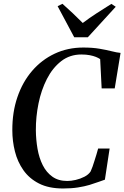

<svg xmlns="http://www.w3.org/2000/svg" viewBox="-20 -1008 670 1036"><path d="M320.5 9Q243 9 190.5 -17.8Q138 -44.5 106.2 -89.8Q74.5 -135 60.5 -191Q46.5 -247 46.5 -305Q46 -402.5 74 -484.2Q102 -566 153.5 -625.8Q205 -685.5 275.2 -718.5Q345.5 -751.5 429.5 -751.5Q479.5 -751.5 517.2 -745Q555 -738.5 582.5 -731.5Q610 -724.5 630.5 -722.5L599 -531H528.5L520.5 -689Q511 -695.5 497.2 -701Q483.5 -706.5 464.2 -710.2Q445 -714 419 -714Q356.5 -714 310 -677.8Q263.5 -641.5 233 -581.8Q202.5 -522 187.8 -449.8Q173 -377.5 173.5 -305Q174 -254 182.5 -205Q191 -156 210.5 -117Q230 -78 262.5 -54.8Q295 -31.5 343 -31.5Q363.5 -31.5 388.5 -37.2Q413.5 -43 435.8 -54.5Q458 -66 469 -83Q474 -93.5 479.5 -109Q485 -124.5 490.2 -141.8Q495.5 -159 500.8 -175.8Q506 -192.5 509.5 -206.5H571.5L546 -38.5Q531.5 -34 511 -26.2Q490.5 -18.5 463 -10.2Q435.5 -2 400.2 3.5Q365 9 320.5 9ZM380.5 -807 291 -974.5 317 -987.5Q345 -962.5 372.8 -936.5Q400.5 -910.5 426.5 -884Q461.5 -910.5 500.5 -935.8Q539.5 -961 581 -987L604.5 -971.5L454 -807Z"/></svg>

Font: Merriweather 96pt Medium
Style: Italic
Weight: 500
Italic angle: -7.8°
Version: Version 2.101